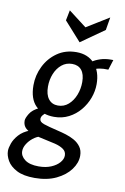

<svg xmlns="http://www.w3.org/2000/svg" viewBox="-148 -787 712 1097"><g transform="rotate(10 207.5 -239.0)"><path d="M182 -113Q114 -113 74.5 -152.5Q35 -192 35 -271Q35 -329 60.8 -381.2Q86.5 -433.5 133.8 -466.5Q181 -499.5 245 -499.5Q312 -499.5 350.8 -455.8Q389.5 -412 389.5 -339Q389.5 -298.5 374.8 -258.5Q360 -218.5 332.5 -185.5Q305 -152.5 266.8 -132.8Q228.5 -113 182 -113ZM192.5 -180.5Q227 -180.5 252.8 -203Q278.5 -225.5 292.5 -261.2Q306.5 -297 306.5 -336.5Q306.5 -382 287.2 -405.5Q268 -429 232.5 -429Q197.5 -429 171.8 -407.8Q146 -386.5 132 -352Q118 -317.5 118 -277.5Q118 -231 137.8 -205.8Q157.5 -180.5 192.5 -180.5ZM133 250Q67.5 250 28.8 229.8Q-10 209.5 -26.8 180.2Q-43.5 151 -43.5 124Q-43.5 106 -34.2 80Q-25 54 -2.2 28.5Q20.5 3 61 -12.5L124.5 11Q102.5 17 82.5 33Q62.5 49 49.8 69.8Q37 90.5 37 111Q37 140 64.5 160.5Q92 181 144 181Q185.5 181 216.2 168Q247 155 264.2 135Q281.5 115 281.5 94.5Q281.5 71 262.8 57.8Q244 44.5 214 37Q184 29.5 150.8 23Q117.5 16.5 87.8 7.5Q58 -1.5 39.2 -18Q20.5 -34.5 20.5 -62.5Q20.5 -77 36.5 -103.5Q52.5 -130 90.5 -147.5L135 -127.5Q123 -119 115.2 -109.2Q107.5 -99.5 107.5 -88Q107.5 -71 133.2 -62Q159 -53 218 -39Q240 -34 266 -26Q292 -18 315 -5Q338 8 353 28.8Q368 49.5 368 80.5Q368 121.5 339.2 160.5Q310.5 199.5 257.8 224.8Q205 250 133 250ZM365 -422.5 337.5 -459.5Q356 -473 384 -482.2Q412 -491.5 444.5 -491.5H459.5L441 -432.5H413.5Q409 -432.5 393 -430.2Q377 -428 365 -422.5ZM252 -558 153.5 -668 165.5 -728 270 -648 400 -728 387.5 -653.5Z"/></g></svg>

Font: Cabin
Style: Italic
Weight: 400
Width: 4
Italic angle: -10°
Designer: Pablo Impallari
Foundry: Pablo Impallari. http://www.impallari.com Igino Marini. http://www.ikern.com
Version: Version 3.001